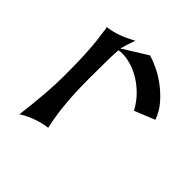

<svg xmlns="http://www.w3.org/2000/svg" viewBox="-152 -671 790 790"><g transform="rotate(45 242.5 -276.0)"><path d="M73.2 0Q82.5 -73.7 87.2 -134Q91.8 -194.3 91.8 -243.2Q91.8 -282.7 91.1 -317.1Q90.3 -351.6 88.4 -382.6Q86.4 -413.6 83.3 -442.4Q80.1 -471.2 75.7 -500.5L73.2 -508.3Q103 -511.7 132.6 -522.2Q162.1 -532.7 192.9 -549.8L196.3 -551.8Q191.4 -537.6 186 -520.8Q180.7 -503.9 175.3 -485.4L282.2 -551.8Q301.8 -546.4 330.8 -533Q359.9 -519.5 389.6 -497.8Q419.4 -476.1 445.6 -446.5Q471.7 -417 484.9 -379.9L396.5 -343.8Q376.5 -380.4 350.6 -405.5Q324.7 -430.7 297.4 -446.5Q270 -462.4 243.7 -469.5Q217.3 -476.6 196.3 -476.6Q186 -476.6 175.8 -475.1H175.3Q173.3 -457 172.6 -417.7Q171.9 -378.4 171.9 -316.9V-299.8Q171.9 -162.6 192.4 -62.5L196.3 -44.9Q177.2 -42.5 158.7 -37.6Q140.1 -32.7 123.8 -26.1Q107.4 -19.5 94.2 -12.7Q81.1 -5.9 73.2 0Z"/></g></svg>

Font: MedievalSharp
Style: Regular
Weight: 500
Version: Version 1.0